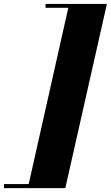

<svg xmlns="http://www.w3.org/2000/svg" viewBox="-116 -800 560 970"><path d="M-96 150.5V130H29L229 -760.5H114V-780H424L214 150.5Z"/></svg>

Font: Bodoni Moda 11pt Black
Style: Italic
Weight: 900
Italic angle: -13°
Designer: Owen Earl
Foundry: indestructible type
Version: Version 2.004